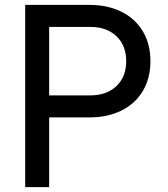

<svg xmlns="http://www.w3.org/2000/svg" viewBox="-20 -765 685 785"><path d="M83 -745H346Q420 -745 476.5 -717Q533 -689 564 -637Q595 -585 595 -515Q595 -445 564 -393Q533 -341 476.5 -313Q420 -285 346 -285H181V0H83ZM349 -375Q416 -375 456 -413Q496 -451 496 -515Q496 -579 456 -617Q416 -655 349 -655H181V-375Z"/></svg>

Font: Eudoxus Sans Medium
Style: Regular
Weight: 500
Designer: Stijn de Vries
Foundry: tokotype
Version: Version 2.005